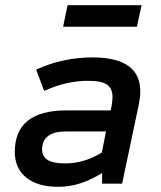

<svg xmlns="http://www.w3.org/2000/svg" viewBox="-20 -707 620 739"><path d="M203 12Q125 12 81 -23.5Q37 -59 37 -122Q37 -282 235 -282H406L409 -296Q411 -307 412 -316.5Q413 -326 413 -334Q413 -367 391.5 -381.5Q370 -396 319 -396Q235 -396 150 -357L119 -439Q221 -486 337 -486Q520 -486 520 -355Q520 -342 518 -328Q516 -314 513 -299L450 0H373V-41Q329 -14 288.5 -1Q248 12 203 12ZM229 -78Q269 -78 304.5 -89Q340 -100 372 -120L388 -201H233Q188 -201 165 -183.5Q142 -166 142 -131Q142 -78 229 -78ZM223 -604 240 -687H525L507 -604Z"/></svg>

Font: Sometype Mono SemiBold
Style: Italic
Weight: 600
Italic angle: -12°
Designer: Ryoichi Tsunekawa
Foundry: Dharma Type
Version: Version 1.001